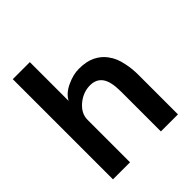

<svg xmlns="http://www.w3.org/2000/svg" viewBox="-196 -838 964 964"><g transform="rotate(-45 286.5 -355.5)"><path d="M50.8 0V-711.4H171.9V-436Q190.4 -471.2 235.4 -492.2Q281.2 -513.7 321.8 -513.7Q375.5 -513.7 410.9 -496.1Q446.3 -478.5 467.3 -449.7Q481.9 -430.2 490.2 -410.2Q498.5 -390.1 503.4 -365.2Q508.8 -340.3 510.5 -320.6Q512.2 -300.8 512.2 -278.8V0H391.1V-282.7Q391.1 -353.5 369.1 -384.5Q347.2 -415.5 303.2 -415.5Q253.9 -415.5 212.4 -380.9Q171.9 -346.2 171.9 -301.8V0Z"/></g></svg>

Font: Ride
Style: Bold
Weight: 700
Version: Version 3.000